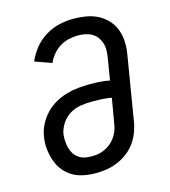

<svg xmlns="http://www.w3.org/2000/svg" viewBox="-111 -832 823 930"><g transform="rotate(-15 300.0 -367.5)"><path d="M256 8Q225 8 194.5 2Q164 -4 139 -19Q114 -34 96 -57Q78 -80 68.5 -108Q59 -136 55.5 -167Q52 -198 58 -229Q62 -258 76.5 -286.5Q91 -315 112.5 -338Q134 -361 162 -377Q190 -393 219 -401.5Q248 -410 278 -413Q308 -416 337 -416Q363 -416 388 -414.5Q413 -413 437 -408L455 -518Q458 -536 458.5 -554.5Q459 -573 453.5 -590Q448 -607 437.5 -621Q427 -635 412 -643.5Q397 -652 379 -655.5Q361 -659 342 -659Q319 -659 296 -653.5Q273 -648 252.5 -635.5Q232 -623 215.5 -603.5Q199 -584 190 -562L106 -592Q120 -626 144.5 -656Q169 -686 201.5 -706Q234 -726 270.5 -734.5Q307 -743 342 -743Q375 -743 406.5 -737.5Q438 -732 465 -718Q492 -704 512.5 -681.5Q533 -659 543.5 -630Q554 -601 555 -569Q556 -537 550 -504L498 -189Q494 -162 484 -135Q474 -108 457 -84Q440 -60 416.5 -42Q393 -24 366 -12.5Q339 -1 311 3.5Q283 8 256 8ZM257 -76Q274 -76 291 -79Q308 -82 324.5 -90Q341 -98 355 -110Q369 -122 379 -137Q389 -152 395 -169Q401 -186 403 -203L424 -325Q399 -330 374 -331Q349 -332 323 -332Q296 -332 268 -327.5Q240 -323 215 -308Q190 -293 173.5 -268Q157 -243 152 -216Q150 -199 151 -181.5Q152 -164 156 -147.5Q160 -131 169 -117Q178 -103 191.5 -93Q205 -83 222 -79.5Q239 -76 257 -76Z"/></g></svg>

Font: Iosevka Custom Medium
Style: Italic
Weight: 500
Italic angle: -9°
Designer: Belleve Invis
Foundry: Belleve Invis
Version: Version 27.0.1